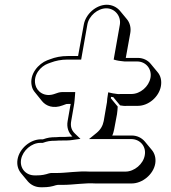

<svg xmlns="http://www.w3.org/2000/svg" viewBox="-20 -692 722 809"><path d="M285 -117C280 -116 275 -116 270 -116C260 -115 251 -115 244 -115C234 -115 225 -115 217 -114C193 -114 181 -112 161 -105H153C107 -105 62 -66 54 -21C50 2 56 22 68 37L97 72C110 87 129 97 152 97H160C183 97 199 94 217 88C219 88 221 88 223 87H244C290 87 338 78 382 81H535C580 81 626 43 634 -2C638 -25 632 -46 619 -61L590 -96C577 -111 558 -121 535 -121H453C457 -129 459 -138 461 -147L473 -211C475 -222 475 -232 476 -243L447 -278L448 -284C451 -283 454 -283 457 -283L486 -248C496 -246 506 -245 516 -246H561C606 -246 650 -284 658 -329C662 -352 657 -373 644 -388L615 -423C603 -438 583 -448 561 -448H510L529 -553C533 -575 527 -597 514 -612L485 -647C472 -662 452 -672 430 -672C385 -672 341 -633 333 -588L309 -456H267C237 -456 213 -451 190 -442L179 -438C143 -424 102 -380 114 -329C116 -319 121 -310 128 -302L157 -266C174 -245 205 -233 244 -248L255 -252C259 -254 261 -254 267 -254H278C278 -251 276 -248 276 -245L265 -182C260 -155 269 -132 285 -117ZM214 -99H215C223 -100 232 -100 242 -100C254 -100 272 -100 284 -102L319 -107L296 -129C281 -143 276 -160 280 -182L291 -245C294 -260 295 -278 296 -290L297 -304H241C231 -304 220 -300 212 -297C167 -280 135 -307 129 -335C119 -377 152 -413 182 -424L193 -428C214 -436 237 -441 265 -441H322L348 -588C354 -625 392 -657 428 -657C464 -657 491 -624 485 -588L459 -441L470 -438C482 -435 498 -434 505 -433H558C595 -433 621 -401 614 -364C607 -327 571 -296 534 -296H489C479 -295 470 -296 461 -298H460C458 -298 455 -299 454 -299L436 -303L432 -277C432 -267 430 -256 428 -246L417 -182C413 -162 404 -146 387 -132L355 -106H533C570 -106 597 -75 590 -38C584 -1 546 31 509 31H356C308 28 261 37 217 37H194C193 37 191 38 190 38H188C170 44 156 47 134 47H126C88 47 62 16 69 -21C76 -58 113 -90 150 -90H160C180 -97 190 -99 214 -99Z"/></svg>

Font: Blanket
Style: PosterObl
Weight: 900
Foundry: Cannot Into Space Fonts
Version: Version 0.9